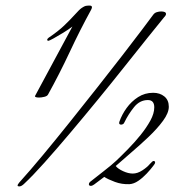

<svg xmlns="http://www.w3.org/2000/svg" viewBox="-20 -661 624 687"><path d="M105 -317 239 -566Q226 -556 206.5 -544Q187 -532 171.5 -523.5Q156 -515 153 -515Q149 -515 149 -519Q149 -522 154 -526Q188 -549 209.5 -569.5Q231 -590 250 -611Q264 -627 273 -633Q282 -639 287 -640Q292 -641 295.5 -641Q299 -641 301 -641Q309 -641 309 -635Q309 -632 306 -626Q266 -553 229.5 -475Q193 -397 152 -323Q149 -317 138.5 -314.5Q128 -312 120 -312Q105 -312 105 -317ZM67 -4Q57 6 49 6Q43 6 43 3Q43 -1 49 -8Q87 -50 133.5 -106Q180 -162 230 -224.5Q280 -287 328.5 -348.5Q377 -410 418 -463Q459 -516 488 -554.5Q517 -593 528 -608Q533 -615 541 -617.5Q549 -620 557 -620Q564 -620 569 -618Q574 -616 574 -611Q574 -606 567 -599Q545 -572 508 -526Q471 -480 425 -422Q379 -364 329 -303Q279 -242 230 -184Q181 -126 139 -79Q97 -32 67 -4ZM305 4Q298 4 298 -2Q298 -6 302 -10Q322 -26 351 -48.5Q380 -71 396 -86Q415 -104 438.5 -128Q462 -152 483 -178Q504 -204 518 -229.5Q532 -255 532 -277Q532 -303 509 -303Q480 -303 459.5 -277.5Q439 -252 425 -223Q423 -218 419.5 -216.5Q416 -215 414 -215Q404 -215 407 -225Q416 -251 433 -274.5Q450 -298 474 -313.5Q498 -329 528 -329Q552 -329 568 -316Q584 -303 584 -279Q584 -257 563.5 -229Q543 -201 512.5 -172Q482 -143 451.5 -117Q421 -91 401 -73L394 -67Q402 -57 420.5 -48.5Q439 -40 455 -40Q472 -40 489.5 -51.5Q507 -63 516 -74Q526 -85 529 -85Q535 -85 535 -80Q535 -75 528 -67Q519 -55 505 -40Q491 -25 475 -14Q459 -3 443 -2Q416 -1 391.5 -10Q367 -19 353 -28L317 -1Q315 0 312 2Q309 4 305 4Z"/></svg>

Font: Great Vibes
Style: Regular
Weight: 400
Designer: Robert E. Leuschke, Viktoriya Grabowska, Viviana Monsalve, Eben Sorkin
Foundry: Robert E. Leuschke
Version: Version 1.103; ttfautohint (v1.8.4.7-5d5b)